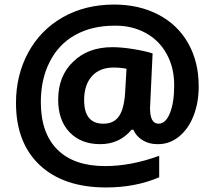

<svg xmlns="http://www.w3.org/2000/svg" viewBox="-20 -743 937 838"><path d="M442.9 75.2Q257.8 75.2 153.3 -22.5Q49.8 -120.1 49.8 -293.9Q49.8 -414.6 102.8 -512.9Q155.8 -611.3 253.4 -667.2Q351.1 -723.1 478.5 -723.1Q586.9 -723.1 671.1 -679.2Q755.4 -635.3 801.3 -554.2Q847.2 -473.1 847.2 -367.2Q847.2 -365.7 847.2 -364.3Q847.2 -295.9 825 -238.3Q802.7 -180.7 761.7 -147.2Q720.7 -113.8 670.4 -113.8Q668 -113.8 666 -113.8Q630.4 -113.8 602.3 -131.1Q574.2 -148.4 562 -176.8H554.2Q501.5 -113.8 417.5 -113.8Q333.5 -113.8 283.7 -165.8Q233.9 -217.8 233.9 -308.1Q233.9 -411.1 299.3 -473.6Q364.3 -537.1 470.2 -537.1Q510.3 -537.1 561.8 -528.8Q613.3 -520.5 646 -509.8L634.8 -271Q634.8 -203.1 671.9 -203.1Q703.1 -203.1 721.7 -249.3Q740.2 -295.4 740.2 -368.2Q740.2 -370.6 740.2 -372.6Q740.2 -447.8 707.5 -507.3Q674.8 -566.9 616.2 -598.9Q557.6 -630.9 485.8 -630.9Q482.9 -630.9 479.5 -630.9Q381.3 -630.9 308.3 -590.3Q235.4 -549.8 196.8 -472.7Q158.2 -397.5 158.2 -296.9Q158.2 -162.1 230.5 -90.1Q302.7 -18.1 439 -18.1Q552.2 -18.1 674.8 -63V30.8Q570.8 75.2 442.9 75.2ZM475.6 -448.2Q415 -448.2 381.1 -410.4Q347.2 -372.6 347.2 -306.2Q347.2 -203.1 431.2 -203.1Q475.6 -203.1 498.3 -234.4Q521 -265.6 525.9 -335L532.2 -442.9Q506.3 -448.2 475.6 -448.2Z"/></svg>

Font: Open Sans Hebrew
Style: Bold
Weight: 700
Foundry: Ascender Corporation, Yanek Iontef
Version: Version 2.001;PS 002.001;hotconv 1.0.70;makeotf.lib2.5.58329